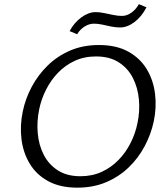

<svg xmlns="http://www.w3.org/2000/svg" viewBox="-20 -881 786 911"><path d="M347.1 9.4Q265.3 9.4 209.1 -21.2Q153 -51.7 121.5 -103.7Q90 -155.7 82 -220.2Q74 -284.7 88 -352.1Q100.5 -412.7 130.4 -468.9Q160.3 -525 206 -569.9Q251.6 -614.7 312.6 -641Q373.6 -667.4 449.5 -667.4Q532.2 -667.4 588.5 -636.1Q644.9 -604.9 676.5 -552.4Q708 -499.9 715.7 -435.4Q723.5 -370.9 709.5 -304.9Q696.5 -243.9 666.4 -187.3Q636.3 -130.6 590.4 -86.5Q544.5 -42.4 483.5 -16.5Q422.5 9.4 347.1 9.4ZM361.7 -44.8Q417.6 -44.8 463 -65.8Q508.3 -86.7 542.6 -122.2Q576.9 -157.6 599.5 -202.5Q622.1 -247.3 631.9 -295Q644.3 -351.9 639.2 -408.1Q634.2 -464.4 610.7 -510.7Q587.2 -557.1 543.7 -585.1Q500.3 -613.2 435.4 -613.2Q379.5 -613.2 334.4 -592.2Q289.3 -571.3 255.2 -535.8Q221.1 -500.4 198.5 -455.5Q175.9 -410.7 166.1 -363Q154.2 -306.1 159 -249.6Q163.8 -193.2 187.3 -147Q210.8 -100.9 254 -72.9Q297.3 -44.8 361.7 -44.8ZM346 -718.5 310.3 -733.5Q332.2 -774.3 366.4 -798.9Q400.6 -823.5 433.5 -823.5Q452 -823.5 473.6 -819.1Q495.2 -814.7 517.3 -810.1Q539.5 -805.5 558.4 -805.5Q582.5 -805.5 604.2 -821.4Q625.9 -837.3 638.8 -861.2L675.1 -846.3Q651.7 -801.6 617.9 -776.2Q584.1 -750.7 549.4 -750.7Q527.8 -750.7 506.2 -755.4Q484.5 -760 464.5 -764.4Q444.4 -768.7 425.5 -768.7Q402.7 -768.7 381 -754.9Q359.3 -741.1 346 -718.5Z"/></svg>

Font: Ysabeau
Style: Bold Italic
Weight: 700
Italic angle: -12°
Designer: Christian Thalmann (Catharsis Fonts)
Version: Version 2.002